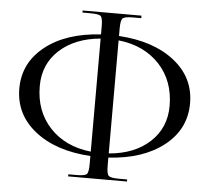

<svg xmlns="http://www.w3.org/2000/svg" viewBox="-51 -774 905 829"><g transform="rotate(5 401.0 -359.5)"><path d="M274 0V-9H309Q345 -9 353.5 -17Q362 -25 362 -61V-96Q211 -105 121 -176.5Q31 -248 31 -360Q31 -471 121 -542.5Q211 -614 362 -623V-658Q362 -694 353.5 -702Q345 -710 309 -710H274V-719H529V-708H494Q458 -708 449 -700Q440 -692 440 -656V-623Q590 -614 680.5 -543Q771 -472 771 -360Q771 -248 680.5 -176.5Q590 -105 440 -96V-61Q440 -25 449 -17Q458 -9 494 -9H529V0ZM440 -604V-114Q551 -123 617.5 -184.5Q684 -246 684 -341Q684 -450 617.5 -521Q551 -592 440 -604ZM362 -115V-605Q251 -595 184.5 -534Q118 -473 118 -378Q118 -269 184.5 -198Q251 -127 362 -115Z"/></g></svg>

Font: FoglihtenNo06
Style: Regular
Weight: 500
Designer: gluk (gluksza@wp.pl)
Foundry: gluk (gluksza@wp.pl)
Version: Version 0.76